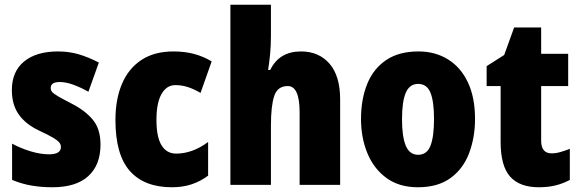

<svg xmlns="http://www.w3.org/2000/svg" viewBox="-20 -780 2446 810"><path d="M404 -170Q404 -84 352.5 -37Q301 10 201 10Q155 10 113.5 3Q72 -4 31 -21V-174Q68 -154 109.5 -141.5Q151 -129 187 -129Q237 -129 237 -160Q237 -170 230.5 -178.5Q224 -187 204 -199Q184 -211 143 -230Q87 -257 58.5 -298Q30 -339 30 -400Q30 -478 81.5 -520.5Q133 -563 225 -563Q271 -563 312 -551Q353 -539 397 -516L353 -393Q323 -410 291 -422Q259 -434 232 -434Q194 -434 194 -409Q194 -399 200 -392Q206 -385 224.5 -374Q243 -363 282 -343Q339 -314 371.5 -275Q404 -236 404 -170Z M705 10Q589 10 528 -58.5Q467 -127 467 -274Q467 -361 494.5 -426Q522 -491 576.5 -527Q631 -563 712 -563Q759 -563 798.5 -552.5Q838 -542 873 -521L826 -388Q799 -404 773 -412.5Q747 -421 720 -421Q683 -421 661.5 -383.5Q640 -346 640 -274Q640 -202 661.5 -167Q683 -132 723 -132Q792 -132 858 -181V-39Q826 -15 788.5 -2.5Q751 10 705 10Z M1123 -630Q1123 -588 1119.5 -551.5Q1116 -515 1111 -485H1120Q1158 -563 1250 -563Q1325 -563 1370 -511.5Q1415 -460 1415 -360V0H1244V-306Q1244 -417 1194 -417Q1151 -417 1137 -375.5Q1123 -334 1123 -250V0H952V-760H1123Z M1984 -278Q1984 -201 1959.5 -135Q1935 -69 1881.5 -29.5Q1828 10 1743 10Q1664 10 1610.5 -29Q1557 -68 1530 -133.5Q1503 -199 1503 -278Q1503 -361 1529 -425.5Q1555 -490 1609 -526.5Q1663 -563 1745 -563Q1816 -563 1870 -529.5Q1924 -496 1954 -432.5Q1984 -369 1984 -278ZM1676 -277Q1676 -203 1692 -165Q1708 -127 1744 -127Q1781 -127 1796 -165Q1811 -203 1811 -278Q1811 -352 1796 -389Q1781 -426 1744 -426Q1708 -426 1692 -389Q1676 -352 1676 -277Z M2307 -133Q2325 -133 2344 -138.5Q2363 -144 2384 -152V-21Q2356 -6 2324.5 2Q2293 10 2253 10Q2172 10 2132 -35Q2092 -80 2092 -182V-417H2033V-501L2107 -548L2149 -664H2263V-553H2377V-417H2263V-187Q2263 -133 2307 -133Z"/></svg>

Font: Noto Sans Tamil Condensed Black
Style: Regular
Weight: 900
Width: 3
Designer: Jelle Bosma - Monotype Design Team
Foundry: Monotype Imaging Inc.
Version: Version 2.004; ttfautohint (v1.8.4.7-5d5b)